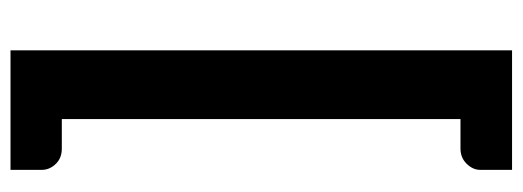

<svg xmlns="http://www.w3.org/2000/svg" viewBox="-330 -488 980 360"><g transform="rotate(-90 160.0 -308.0)"><path d="M245.6 -778.3V162.1H21.5V102.5Q21.5 88.4 33.2 76.7Q44.4 65.4 61.5 65.4H116.7V-682.1H61.5Q43.9 -682.1 33.2 -692.9Q21.5 -704.6 21.5 -719.7V-778.3Z"/></g></svg>

Font: Lato-ExtraBold
Style: Regular
Weight: 500
Designer: Lukasz Dziedzic with Adam Twardoch and Botio Nikoltchev
Foundry: tyPoland Lukasz Dziedzic
Version: ""